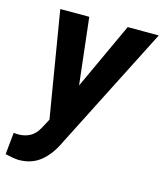

<svg xmlns="http://www.w3.org/2000/svg" viewBox="-138 -612 780 912"><g transform="rotate(15 251.5 -156.0)"><path d="M220.2 79.6Q190.9 143.1 147 179.2Q103 215.3 38.6 215.3Q13.2 214.4 -27.3 204.6L-16.6 97.2L2.4 98.6Q73.7 99.6 105 41.5L131.3 -7.3L44.9 -528.3H187.5L225.1 -200.7L376.5 -528.3H529.3Z"/></g></svg>

Font: Mardoto
Style: Bold Italic
Weight: 700
Italic angle: -12°
Designer: Christian Robertson, Vahan Hovhannisyan
Foundry: Google
Version: Version 1.000